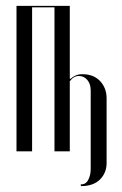

<svg xmlns="http://www.w3.org/2000/svg" viewBox="-20 -514 415 652"><path d="M217 -494V-247L219 -246Q227 -253 236.5 -257.5Q246 -262 260 -262Q298 -262 320 -238.5Q342 -215 342 -180V40Q342 73 319.5 95.5Q297 118 255 118L254 112Q271 113 279.5 97Q288 81 288 59V-207Q288 -229 276.5 -242.5Q265 -256 248 -256Q230 -256 217 -238V0H165V-489H89V0H36V-494Z"/></svg>

Font: Moniqa Cond Display
Style: Regular
Weight: 400
Width: 3
Designer: Rajesh Rajput
Foundry: Rajesh Rajput
Version: Version 1.000